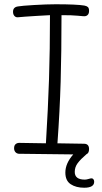

<svg xmlns="http://www.w3.org/2000/svg" viewBox="-20 -729 478 899"><path d="M421 122Q421 150 374 150Q336 150 311 133.5Q286 117 286 79Q286 36 323 -6L68 -9Q58 -10 52 -17Q46 -24 46 -35Q46 -48 53 -54Q60 -60 70 -60L195 -58Q205 -221 209.5 -358Q214 -495 214 -658Q189 -657 151.5 -654.5Q114 -652 98 -651L62 -648Q53 -648 47 -655Q41 -662 41 -674Q41 -696 65 -699Q81 -702 139.5 -705.5Q198 -709 240 -709Q339 -709 375 -703Q386 -701 391.5 -696Q397 -691 397 -678Q397 -665 390 -658.5Q383 -652 371 -653Q366 -653 342.5 -655.5Q319 -658 268 -658Q268 -483 264 -346.5Q260 -210 249 -58L373 -56Q397 -56 397 -31Q397 -12 385 -7Q358 16 344 34.5Q330 53 330 76Q330 112 377 112Q385 112 394.5 109Q404 106 409 106Q414 106 417.5 110.5Q421 115 421 122Z"/></svg>

Font: Mali Light
Style: Regular
Weight: 300
Designer: Kitiyaporn Chalermlarp | Katatrad Aksorn Co.,Ltd.
Foundry: Cadson Demak Co.,Ltd.
Version: Version 1.000; ttfautohint (v1.6)